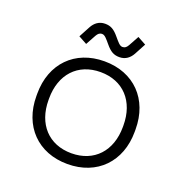

<svg xmlns="http://www.w3.org/2000/svg" viewBox="-123 -778 867 903"><g transform="rotate(20 310.0 -326.5)"><path d="M310 14C458 14 556 -87 556 -237V-249C556 -399 458 -500 310 -500C162 -500 64 -399 64 -249V-237C64 -87 162 14 310 14ZM124 -239V-247C124 -367 196 -446 310 -446C424 -446 496 -367 496 -247V-239C496 -119 424 -40 310 -40C196 -40 124 -119 124 -239ZM158 -570 200 -547 228 -598C235 -610 242 -617 255 -617C269 -617 280 -602 298 -581C322 -552 340 -542 368 -542C398 -542 419 -559 432 -583L462 -639L420 -662L392 -611C385 -599 378 -592 365 -592C351 -592 340 -607 322 -628C298 -657 280 -667 252 -667C222 -667 201 -650 188 -626Z"/></g></svg>

Font: Meta Space Light
Style: Regular
Weight: 300
Designer: Meta Pool / Florian Karsten
Foundry: Meta Pool / Florian Karsten
Version: Version 2.000;Glyphs 3.1.1 (3137)